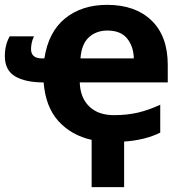

<svg xmlns="http://www.w3.org/2000/svg" viewBox="-20 -576 755 792"><path d="M358 1Q274 -18 221 -76.5Q168 -135 160 -236Q85 -236 42.5 -261Q0 -286 0 -345Q0 -391 20 -426H120Q113 -411 110.5 -397.5Q108 -384 108 -373Q108 -355 119 -345Q130 -335 155 -335H163Q180 -445 249 -500.5Q318 -556 422 -556Q538 -556 605 -491.5Q672 -427 672 -308V-236H309Q311 -173 348 -137Q385 -101 450 -101Q504 -101 549 -111.5Q594 -122 641 -144V-29Q579 2 492 8V196H358ZM423 -450Q377 -450 346.5 -422Q316 -394 312 -335H532Q531 -384 504.5 -417Q478 -450 423 -450Z"/></svg>

Font: Noto Sans
Style: Bold
Weight: 700
Designer: Monotype Design Team
Foundry: Monotype Imaging Inc.
Version: Version 2.000;GOOG;noto-source:20170915:90ef993387c0; ttfaut